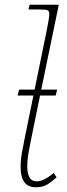

<svg xmlns="http://www.w3.org/2000/svg" viewBox="-20 -780 283 810"><path d="M131 10Q67 10 67 -75Q67 -104 72.5 -135.5Q78 -167 85 -201L121 -377H54L61 -402H126L178 -656Q182 -676 185 -694.5Q188 -713 188 -721Q188 -733 181 -736.5Q174 -740 146 -740H100L105 -760H228L154 -402H221L215 -377H149L113 -201Q107 -172 101 -139Q95 -106 95 -77Q95 -50 104 -32.5Q113 -15 135 -15Q165 -15 206 -50L219 -32Q198 -13 179 -1.5Q160 10 131 10Z"/></svg>

Font: Noto Serif Thin
Style: Italic
Weight: 100
Italic angle: -12°
Designer: Monotype Design Team
Foundry: Monotype Imaging Inc.
Version: Version 2.014; ttfautohint (v1.8.4.7-5d5b)